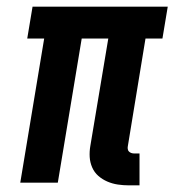

<svg xmlns="http://www.w3.org/2000/svg" viewBox="-20 -550 540 578"><path d="M368 8Q351 8 334.5 5.5Q318 3 303 -3.5Q288 -10 276 -20.5Q264 -31 257.5 -46Q251 -61 250 -77.5Q249 -94 252 -111L306 -434H226L154 0H41L113 -434H62L78 -530H485L469 -434H418L365 -111Q364 -107 364.5 -102Q365 -97 368 -94Q371 -91 375 -89.5Q379 -88 384 -88H400V8Z"/></svg>

Font: Iosevka Slab
Style: Bold Italic
Weight: 700
Italic angle: -9°
Monospace: yes
Designer: Belleve Invis
Foundry: Belleve Invis
Version: Version 11.1.0; ttfautohint (v1.8.3)